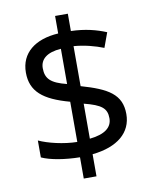

<svg xmlns="http://www.w3.org/2000/svg" viewBox="-90 -826 752 950"><g transform="rotate(-10 286.0 -350.5)"><path d="M253 -49V58H317V-53C444 -66 516 -127 516 -220C516 -320 449 -357 317 -395V-596C370 -592 423 -578 466 -561L493 -635C445 -655 388 -670 317 -672V-759H253V-671C136 -664 62 -606 62 -508C62 -413 121 -364 253 -328V-126C185 -127 107 -146 62 -167V-82C105 -62 179 -50 253 -49ZM253 -594V-417C173 -437 148 -462 148 -515C148 -559 181 -589 253 -594ZM317 -131V-307C404 -285 430 -264 430 -214C430 -169 395 -139 317 -131Z"/></g></svg>

Font: Noto Sans Newa
Style: Regular
Weight: 400
Designer: Monotype Design Team
Foundry: Monotype Imaging Inc.
Version: Version 2.007